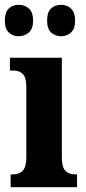

<svg xmlns="http://www.w3.org/2000/svg" viewBox="-33 -775 356 795"><path d="M-13 -689Q-13 -724 3 -739.5Q19 -755 44 -755Q70 -755 87 -739.5Q104 -724 104 -689Q104 -656 86.5 -640.5Q69 -625 44 -625Q20 -625 3.5 -640.5Q-13 -656 -13 -689ZM162 -689Q162 -724 178 -739.5Q194 -755 221 -755Q245 -755 261.5 -739Q278 -723 278 -689Q278 -656 261 -640.5Q244 -625 221 -625Q195 -625 178.5 -640.5Q162 -656 162 -689ZM11 -53H20Q48 -53 62 -69Q76 -85 76 -125V-415Q76 -453 62 -468Q48 -483 22 -483H8V-536H223V-125Q223 -84 237 -68.5Q251 -53 277 -53H286V0H11Z"/></svg>

Font: Noto Serif CondExtraBold
Style: Regular
Weight: 800
Width: 3
Designer: Monotype Design Team
Foundry: Monotype Imaging Inc.
Version: Version 1.001